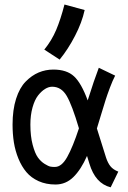

<svg xmlns="http://www.w3.org/2000/svg" viewBox="-20 -800 558 836"><path d="M172.9 -584Q205.1 -623.5 224.9 -670.4Q244.6 -717.3 260.7 -780.3L348.6 -756.3Q336.9 -702.1 306.6 -643.8Q276.4 -585.4 239.7 -540.5ZM112.3 -257.3Q112.3 -206.5 122.3 -169.2Q132.3 -131.8 145 -114.3Q157.7 -96.7 174.3 -86.4Q190.9 -76.2 199 -74.7Q207 -73.2 213.4 -73.2H219.7Q248.5 -73.2 272.7 -116.5Q296.9 -159.7 323.7 -241.2Q293.9 -342.3 270.5 -382.3Q247.1 -422.4 207 -422.4Q191.9 -422.4 176 -412.6Q160.2 -402.8 145.5 -384Q130.9 -365.2 121.6 -332Q112.3 -298.8 112.3 -257.3ZM401.9 -240.7Q436 -130.9 441.9 -113.3Q449.7 -89.8 461.2 -75.7Q472.7 -61.5 495.1 -52.7L461.9 15.6Q395 -1 369.1 -87.9Q362.3 -110.4 358.9 -121.1Q333 -62 299.8 -29.3Q266.6 3.4 221.7 3.4Q180.7 3.4 148.2 -11.2Q115.7 -25.9 95 -50.5Q74.2 -75.2 60.3 -109.1Q46.4 -143.1 40.5 -179.7Q34.7 -216.3 34.7 -257.3Q34.7 -321.8 50 -369.9Q65.4 -418 91.8 -444.8Q118.2 -471.7 148.4 -484.4Q178.7 -497.1 212.4 -497.1Q271 -497.1 302.7 -467.3Q334.5 -437.5 361.8 -362.8Q390.1 -452.6 410.2 -504.9L481.4 -470.7Q470.2 -449.2 458.5 -418Q446.8 -386.7 440.2 -366Q433.6 -345.2 419.9 -300Q406.2 -254.9 401.9 -240.7Z"/></svg>

Font: Fantasque Sans Mono
Style: Regular
Weight: 400
Monospace: yes
Designer: Jany Belluz
Version: Version 1.8.0 ; ttfautohint (v1.8.2)